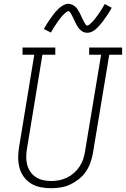

<svg xmlns="http://www.w3.org/2000/svg" viewBox="-20 -986 665 1014"><path d="M249 8Q221 8 193.5 2.5Q166 -3 143.5 -17Q121 -31 105.5 -52.5Q90 -74 83 -100Q76 -126 76 -154.5Q76 -183 81 -211L161 -697H99V-735H272V-697H204L123 -204Q119 -182 118.5 -160Q118 -138 123 -118Q128 -98 139.5 -80.5Q151 -63 168 -51.5Q185 -40 206.5 -35Q228 -30 249 -30Q271 -30 292 -34Q313 -38 333 -47.5Q353 -57 370 -72Q387 -87 399.5 -105.5Q412 -124 419 -144.5Q426 -165 429 -186L514 -697H451V-735H625V-697H557L471 -179Q467 -154 458 -128.5Q449 -103 434 -80.5Q419 -58 397 -40.5Q375 -23 350.5 -11.5Q326 0 300 4Q274 8 249 8ZM441 -813Q435 -813 430 -814Q425 -815 420.5 -817Q416 -819 412 -822Q408 -825 404 -828.5Q400 -832 397 -835.5Q394 -839 391.5 -843Q389 -847 386.5 -851.5Q384 -856 381.5 -860.5Q379 -865 377 -869.5Q375 -874 373 -878Q371 -882 368.5 -887.5Q366 -893 363.5 -897.5Q361 -902 359 -906.5Q357 -911 354.5 -914.5Q352 -918 349 -922.5Q346 -927 342 -927Q338 -927 334 -924.5Q330 -922 327 -919.5Q324 -917 319 -912.5Q314 -908 312 -905.5Q310 -903 308 -901Q306 -899 303.5 -896Q301 -893 299 -890Q297 -887 294.5 -884Q292 -881 289.5 -877.5Q287 -874 284 -870Q281 -866 278.5 -862Q276 -858 273 -853.5Q270 -849 267 -844.5Q264 -840 261 -835Q258 -830 255 -825Q252 -820 249 -814L212 -833Q217 -843 222 -851Q227 -859 232 -867Q237 -875 242 -882Q247 -889 251.5 -895Q256 -901 260 -907Q264 -913 268.5 -918Q273 -923 277 -927.5Q281 -932 287 -938Q293 -944 299 -948.5Q305 -953 312 -957Q319 -961 326.5 -963.5Q334 -966 341 -966Q347 -966 352 -964.5Q357 -963 361.5 -961Q366 -959 370 -956.5Q374 -954 378 -950.5Q382 -947 385 -943.5Q388 -940 390.5 -935.5Q393 -931 395.5 -927Q398 -923 400.5 -918.5Q403 -914 405 -909.5Q407 -905 409 -900.5Q411 -896 413.5 -891Q416 -886 418.5 -881Q421 -876 423 -872Q425 -868 427.5 -864.5Q430 -861 433 -856Q436 -851 440 -851Q444 -851 448 -853.5Q452 -856 455 -858.5Q458 -861 463 -866Q468 -871 470 -873Q472 -875 474 -877.5Q476 -880 478.5 -883Q481 -886 483 -888.5Q485 -891 487.5 -894.5Q490 -898 492.5 -901.5Q495 -905 498 -908.5Q501 -912 503.5 -916.5Q506 -921 509 -925Q512 -929 515 -934Q518 -939 521 -944Q524 -949 527 -954Q530 -959 533 -965L570 -945Q565 -936 560 -927.5Q555 -919 550 -911.5Q545 -904 540 -897Q535 -890 530.5 -883.5Q526 -877 522 -871.5Q518 -866 513.5 -861Q509 -856 505 -851.5Q501 -847 495 -840.5Q489 -834 483 -829.5Q477 -825 470 -821Q463 -817 455.5 -815Q448 -813 441 -813Z"/></svg>

Font: Iosevka Curly Slab XLtEx
Style: Italic
Weight: 200
Width: 7
Italic angle: -9°
Monospace: yes
Designer: Belleve Invis
Foundry: Belleve Invis
Version: Version 11.1.0; ttfautohint (v1.8.3)